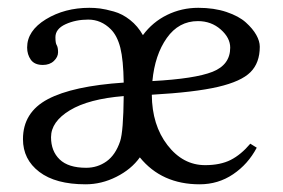

<svg xmlns="http://www.w3.org/2000/svg" viewBox="-20 -462 728 494"><path d="M265.1 -386.7Q240.2 -411.6 207 -411.6Q174.8 -411.6 148.7 -399.7Q122.6 -387.7 122.6 -366.2Q122.6 -350.6 126 -345.7Q129.4 -339.8 129.4 -327.6Q129.4 -315.4 118.7 -305.2Q107.9 -294.9 90.3 -294.9Q68.8 -294.9 59.3 -308.3Q49.8 -321.8 49.8 -339.8Q49.8 -382.8 98.1 -412.4Q146.5 -441.9 210 -441.9Q223.6 -441.9 237.3 -440.2Q251 -438.5 272.9 -432.4Q294.9 -426.3 314.7 -410.6Q334.5 -395 347.7 -371.6Q372.6 -405.3 409.9 -423.6Q447.3 -441.9 490.2 -441.9Q530.8 -441.9 562.7 -431.2Q594.7 -420.4 612.5 -404.3Q630.4 -388.2 639.4 -372.1Q648.4 -356 648.4 -341.8Q648.4 -300.3 624.5 -276.4Q600.6 -252.4 541 -238.5Q481.4 -224.6 370.6 -218.3Q371.1 -140.1 410.9 -88.6Q450.7 -37.1 507.8 -37.1Q546.9 -37.1 573.5 -50.5Q600.1 -64 624 -92.3L640.6 -82Q618.2 -39.6 579.8 -13.7Q541.5 12.2 493.7 12.2Q396 12.2 339.8 -57.1Q317.9 -26.4 279.5 -7.1Q241.2 12.2 200.2 12.2Q123 12.2 81.1 -19.8Q39.1 -51.8 39.1 -104Q39.1 -172.9 103 -206.8Q167 -240.7 298.3 -249.5Q297.4 -308.1 289.6 -339.1Q281.7 -370.1 265.1 -386.7ZM298.3 -214.8Q208 -207.5 159.7 -178.2Q111.3 -148.9 111.3 -108.9Q111.3 -73.2 133.5 -51.8Q155.8 -30.3 201.7 -30.3Q231 -30.3 254.2 -46.9Q277.3 -63.5 289.1 -98.6Q297.4 -123.5 298.3 -214.8ZM372.1 -253.4Q481.4 -259.3 526.9 -277.3Q572.3 -295.4 572.3 -339.4Q572.3 -364.7 547.9 -386.2Q523.4 -407.7 489.3 -407.7Q439.9 -407.7 409.2 -364.3Q378.4 -320.8 372.1 -253.4Z"/></svg>

Font: Libertinage
Style: b
Weight: 400
Designer: OSP
Foundry: OSP
Version: Version 1.0; 2008; OFL relea